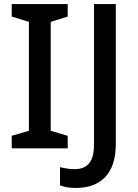

<svg xmlns="http://www.w3.org/2000/svg" viewBox="-20 -734 684 950"><path d="M315 0V-62L231 -87V-626L315 -652V-714H38V-652L123 -626V-87L38 -62V0ZM355 196C474 196 553 130 553 -21V-714H445V-16C445 79 400 103 349 103C322 103 298 98 277 93V183C296 191 321 196 355 196Z"/></svg>

Font: Noto Sans Bamum Medium
Style: Regular
Weight: 500
Designer: Monotype Design Team
Foundry: Monotype Imaging Inc.
Version: Version 2.002